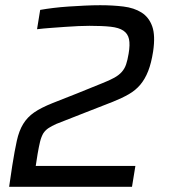

<svg xmlns="http://www.w3.org/2000/svg" viewBox="-20 -716 650 736"><path d="M15 0 27 -81Q36 -138 44.5 -176.5Q53 -215 69 -241Q85 -267 111 -285Q137 -303 182 -321Q226 -338 274.5 -357.5Q323 -377 372 -397Q400 -408 418 -418Q436 -428 447 -440.5Q458 -453 463.5 -469.5Q469 -486 473 -510Q479 -545 474.5 -566Q470 -587 453 -598.5Q436 -610 404.5 -613.5Q373 -617 323 -617Q305 -617 281 -616Q257 -615 230 -613Q203 -611 175 -609Q147 -607 122 -604L134 -678Q156 -682 184.5 -685.5Q213 -689 243.5 -691Q274 -693 305 -694.5Q336 -696 364 -696Q412 -696 453 -691Q494 -686 522.5 -668Q551 -650 563.5 -615Q576 -580 567 -519Q560 -474 548 -443.5Q536 -413 518 -391.5Q500 -370 474 -355Q448 -340 413 -326Q359 -305 305.5 -284Q252 -263 196 -241Q178 -233 166 -225Q154 -217 146 -205Q138 -191 133.5 -172.5Q129 -154 124 -125L117 -80H499L486 0Z"/></svg>

Font: Azeri Sans
Style: Italic
Weight: 400
Designer: Hector Gatti & Omnibus-Type (original fonts) / Cristiano Sobral (main changes and remastering)
Foundry: Omnibus-Type
Version: Version 0.07;August 21, 2020;FontCreator 13.0.0.2681 64-bit;